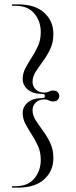

<svg xmlns="http://www.w3.org/2000/svg" viewBox="-20 -744 346 876"><path d="M185 -306Q185 -315.5 173.5 -315.5Q131 -315.5 107.2 -335Q83.5 -354.5 83.5 -384.5Q83.5 -409.5 96 -433.2Q108.5 -457 124.8 -481.8Q141 -506.5 153.5 -534.5Q166 -562.5 166 -597Q166 -647.5 136.5 -682.5Q107 -717.5 52 -717.5H38Q34 -717.5 34 -720.5Q34 -724 38 -724H63.5Q139.5 -724 181.5 -686.2Q223.5 -648.5 223.5 -589Q223.5 -550 209 -519.8Q194.5 -489.5 175.8 -464.2Q157 -439 142.8 -416.5Q128.5 -394 128.5 -371Q128.5 -350.5 143 -336Q157.5 -321.5 182.5 -321.5Q194 -321.5 203 -326.2Q212 -331 222 -331Q235.5 -331 243 -323.8Q250.5 -316.5 250.5 -306Q250.5 -295.5 243 -288.2Q235.5 -281 222 -281Q212 -281 203 -285.8Q194 -290.5 182.5 -290.5Q157.5 -290.5 143 -276Q128.5 -261.5 128.5 -241Q128.5 -218 142.8 -195.5Q157 -173 175.8 -147.8Q194.5 -122.5 209 -92.2Q223.5 -62 223.5 -23Q223.5 36.5 181.5 74.2Q139.5 112 63.5 112H38Q34 112 34 108.5Q34 105.5 38 105.5H52Q107 105.5 136.5 70.5Q166 35.5 166 -15Q166 -49.5 153.5 -77.5Q141 -105.5 124.8 -130.2Q108.5 -155 96 -178.8Q83.5 -202.5 83.5 -227.5Q83.5 -257.5 107.2 -277Q131 -296.5 173.5 -296.5Q185 -296.5 185 -306Z"/></svg>

Font: Fraunces 144pt Light
Style: Regular
Weight: 300
Version: Version 1.000;[b76b70a41]